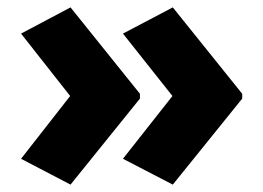

<svg xmlns="http://www.w3.org/2000/svg" viewBox="-20 -540 713 520"><path d="M636 -273V-286L448 -520L313 -449L447 -280L313 -110L448 -40ZM359 -273V-286L171 -520L37 -449L170 -280L37 -110L171 -40Z"/></svg>

Font: Noto Sans Lao Looped Black
Style: Regular
Weight: 900
Designer: Mark Frömberg, Ben Mitchell
Foundry: The Fontpad Ltd
Version: Version 1.002